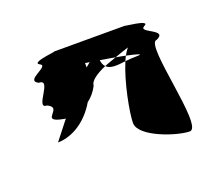

<svg xmlns="http://www.w3.org/2000/svg" viewBox="-66 -704 565 493"><g transform="rotate(-20 216.5 -458.0)"><path d="M50 -391C94 -392 133 -421 157 -462C169 -471 179 -483 186 -497C186 -510 206 -523 231 -534C227 -538 224 -544 223 -553C235 -551 251 -548 264 -546C278 -551 292 -556 302 -559C298 -554 294 -548 290 -541C318 -535 337 -530 316 -530C305 -530 294 -529 284 -528C263 -479 248 -399 248 -372C248 -334 344 -302 378 -302C417 -302 344 -552 378 -552C417 -569 338 -584 360 -596C386 -608 299 -614 316 -614H118C140 -614 52 -608 74 -596C100 -584 22 -569 56 -552C94 -552 22 -490 56 -490C94 -472 28 -457 74 -445C80 -444 85 -442 90 -442C67 -413 50 -391 50 -391ZM185 -547V-559C185 -559 189 -558 197 -557C194 -554 189 -551 185 -547ZM231 -534C241 -538 253 -542 264 -546C273 -544 282 -543 290 -541C288 -537 286 -533 284 -528C261 -525 241 -523 231 -534Z"/></g></svg>

Font: bitstorm
Style: ext
Weight: 400
Version: Version 0.2